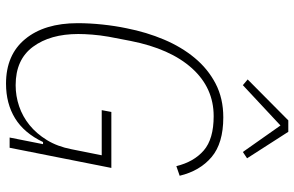

<svg xmlns="http://www.w3.org/2000/svg" viewBox="-190 -776 978 638"><g transform="rotate(90 299.0 -457.0)"><path d="M459 -111H452Q422 -48 373 -18Q324 12 258 12Q162 12 109.5 -52Q57 -116 57 -226Q57 -266 61.5 -308.5Q66 -351 74 -389Q87 -455 111.5 -513Q136 -571 172.5 -615Q209 -659 258 -684.5Q307 -710 370 -710Q456 -710 502 -671Q548 -632 564 -565L532 -554Q518 -612 480 -645Q442 -678 366 -678Q272 -678 207 -606Q142 -534 116 -402L102 -329Q97 -300 95 -274Q93 -248 93 -228Q93 -135 135.5 -77.5Q178 -20 263 -20Q299 -20 333 -31.5Q367 -43 395.5 -66Q424 -89 445.5 -124Q467 -159 476 -206L496 -306H346L352 -338H538L471 0H437ZM418 -926 506 -789 485 -775 397 -900 263 -775 244 -791 380 -926Z"/></g></svg>

Font: IBM Plex Sans Cond ExtLt
Style: Italic
Weight: 200
Width: 3
Italic angle: -11°
Designer: Mike Abbink, Paul van der Laan, Pieter van Rosmalen
Foundry: Bold Monday
Version: Version 1.3